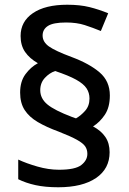

<svg xmlns="http://www.w3.org/2000/svg" viewBox="-20 -785 545 811"><path d="M65 -394Q65 -441 87.5 -471.5Q110 -502 140 -518Q105 -538 86 -565.5Q67 -593 67 -633Q67 -694 119 -729.5Q171 -765 264 -765Q318 -765 358 -755Q398 -745 437 -729L406 -654Q372 -668 338 -679Q304 -690 259 -690Q205 -690 182.5 -675.5Q160 -661 160 -635Q160 -608 186.5 -589Q213 -570 283 -544Q358 -516 401 -479Q444 -442 444 -382Q444 -332 423 -300.5Q402 -269 373 -251Q407 -233 425 -206.5Q443 -180 443 -142Q443 -72 385.5 -33Q328 6 226 6Q171 6 130 -3Q89 -12 57 -28V-111Q91 -95 138 -81.5Q185 -68 229 -68Q298 -68 323.5 -88Q349 -108 349 -135Q349 -153 340 -166.5Q331 -180 305 -194.5Q279 -209 228 -229Q176 -248 139.5 -269.5Q103 -291 84 -320.5Q65 -350 65 -394ZM150 -404Q150 -369 180 -344Q210 -319 284 -291L301 -285Q322 -297 340 -317.5Q358 -338 358 -369Q358 -393 345.5 -412Q333 -431 301.5 -448.5Q270 -466 213 -485Q189 -477 169.5 -456Q150 -435 150 -404Z"/></svg>

Font: Noto Sans Sinhala UI Medium
Style: Regular
Weight: 500
Designer: Jelle Bosma - Monotype Design Team
Foundry: Monotype Imaging Inc.
Version: Version 2.006; ttfautohint (v1.8.4.7-5d5b)